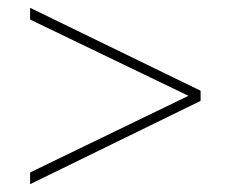

<svg xmlns="http://www.w3.org/2000/svg" viewBox="-20 -566 591 491"><path d="M57 -125V-95L493 -308V-334L57 -546V-516L462 -321Z"/></svg>

Font: Noto Sans Gurmukhi Thin
Style: Regular
Weight: 100
Designer: Jelle Bosma - Monotype Design Team
Foundry: Monotype Imaging Inc.
Version: Version 2.004